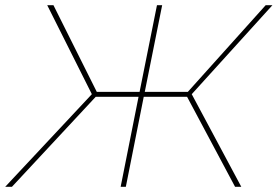

<svg xmlns="http://www.w3.org/2000/svg" viewBox="-40 -720 1070 740"><path d="M866 0 681 -347H514L445 0H425L494 -347H329L6 0H-20L314 -357L142 -700H166L333 -366H498L565 -700H585L518 -366H684L984 -700H1010L699 -357L890 0Z"/></svg>

Font: Montserrat Thin
Style: Italic
Weight: 100
Italic angle: -11.3°
Designer: Julieta Ulanovsky
Foundry: Julieta Ulanovsky
Version: Version 9.000; ttfautohint (v1.8.4.7-5d5b)